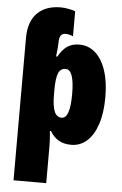

<svg xmlns="http://www.w3.org/2000/svg" viewBox="-64 -809 696 1094"><g transform="rotate(5 283.5 -262.5)"><path d="M322 -750V-607Q299 -617 278 -617Q243 -617 243 -566V-561Q243 -542 236 -484H243Q266 -525 294 -544Q322 -563 363 -563Q414 -563 453 -529.5Q492 -496 514 -431.5Q536 -367 536 -277Q536 -186 514 -121Q492 -56 453.5 -23Q415 10 366 10Q322 10 293 -7.5Q264 -25 244 -58H238Q243 -11 243 25V240H56V-573Q56 -668 104.5 -716.5Q153 -765 239 -765Q260 -765 285 -760Q310 -755 322 -750ZM243 -292V-268Q243 -202 256 -170.5Q269 -139 298 -139Q346 -139 346 -278Q346 -418 297 -418Q267 -418 255 -388.5Q243 -359 243 -292Z"/></g></svg>

Font: Noto Sans Display Black Narrow
Style: Regular
Weight: 900
Width: 4
Designer: Monotype Design team
Foundry: Monotype Imaging Inc.
Version: Version 1.000